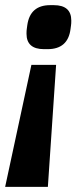

<svg xmlns="http://www.w3.org/2000/svg" viewBox="-42 -586 305 746"><path d="M235 -506Q235 -494 234 -488L232 -473Q222 -395 143 -395H129Q61 -395 61 -455Q61 -467 62 -473L64 -488Q75 -566 153 -566H167Q235 -566 235 -506ZM144 140H-22L80 -334H176Z"/></svg>

Font: Krub
Style: Bold Italic
Weight: 700
Italic angle: -8°
Designer: Ekaluck Peanpanawate
Foundry: Cadson Demak Co.,Ltd.
Version: Version 1.000; ttfautohint (v1.6)